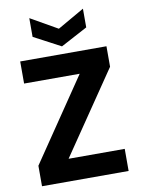

<svg xmlns="http://www.w3.org/2000/svg" viewBox="-99 -994 782 1061"><g transform="rotate(-10 292.0 -463.5)"><path d="M49 0V-115L362 -576H50V-700H534V-585L220 -124H535V0ZM292 -742 141 -822V-927L292 -841L442 -927V-822Z"/></g></svg>

Font: DM Sans 20pt Black
Style: Regular
Weight: 900
Version: Version 4.004;gftools[0.9.30]